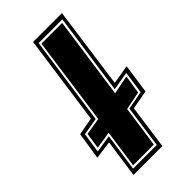

<svg xmlns="http://www.w3.org/2000/svg" viewBox="-217 -681 733 733"><g transform="rotate(-45 149.0 -315.0)"><path d="M37 0 59 -154 -14 -144 3 -254 74 -267 125 -630H281L235 -299L312 -312L295 -193L218 -179L193 0ZM16 -241 4 -160 75 -171 53 -18H181L205 -190L280 -204L293 -295L218 -282L265 -612H137L86 -253ZM62 -27 84 -181 14 -170 24 -235 93 -246 143 -603H255L208 -270L284 -285L272 -210L198 -195L174 -27Z"/></g></svg>

Font: Alumni Sans Collegiate One
Style: Italic
Weight: 400
Italic angle: -8°
Designer: Robert E. Leuschke
Foundry: Robert E. Leuschke
Version: Version 1.100